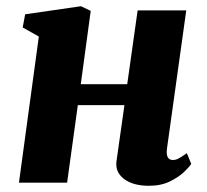

<svg xmlns="http://www.w3.org/2000/svg" viewBox="-20 -588 666 618"><path d="M517.5 -110Q512.5 -73 536.5 -73Q545 -73 553.5 -77.2Q562 -81.5 581.5 -95L595.5 -60.5Q590.5 -52 573 -35Q555.5 -18 526.8 -4Q498 10 459.5 10Q408 10 379 -12.2Q350 -34.5 355 -69.5L380.5 -249.5H230.5L196 0H41L105 -470.5L53 -499.5L61 -542L240.5 -568L272 -553L240 -317H389.5L423 -554.5H579.5Z"/></svg>

Font: Merriweather Black
Style: Italic
Weight: 900
Italic angle: -7.8°
Designer: Eben Sorkin
Foundry: Eben Sorkin
Version: Version 2.200;gftools[0.9.31]